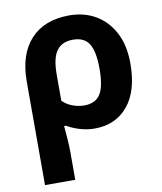

<svg xmlns="http://www.w3.org/2000/svg" viewBox="-88 -627 793 938"><g transform="rotate(-10 309.0 -158.0)"><path d="M573 -273Q573 -137 512 -63.5Q451 10 347 10Q309 10 273 -1Q237 -12 210 -28H201Q203 -5 206 33Q209 71 209 103V240H59V-274Q59 -408 127 -482Q195 -556 319 -556Q393 -556 450 -522.5Q507 -489 540 -426Q573 -363 573 -273ZM316 -436Q262 -436 235.5 -400Q209 -364 209 -281V-152Q230 -131 258.5 -120.5Q287 -110 316 -110Q372 -110 396 -148Q420 -186 420 -273Q420 -360 396 -398Q372 -436 316 -436Z"/></g></svg>

Font: Noto IKEA Simplified Chinese
Style: Bold
Weight: 700
Designer: Monotype Design Team
Foundry: Monotype Imaging Inc.
Version: Version 1.100